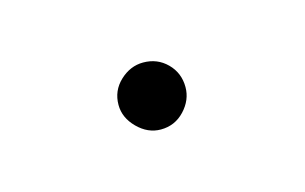

<svg xmlns="http://www.w3.org/2000/svg" viewBox="-28 -366 229 144"><g transform="rotate(-15 86.0 -294.0)"><path d="M60 -294Q60 -305 68 -312.5Q76 -320 86 -320Q97 -320 104.5 -312.5Q112 -305 112 -294Q112 -284 104.5 -276Q97 -268 86 -268Q76 -268 68 -276Q60 -284 60 -294Z"/></g></svg>

Font: Prompt Thin
Style: Regular
Weight: 250
Designer: Katatrad Team
Foundry: CadsonDemak
Version: Version 1.001